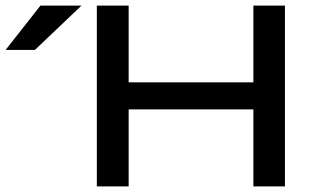

<svg xmlns="http://www.w3.org/2000/svg" viewBox="-20 -668 1119 688"><path d="M327 -648H441V-373H888V-648H1001V0H888V-276H441V0H327ZM0 -489 125 -648H272L105 -489Z"/></svg>

Font: Syne SemiBold
Style: Regular
Weight: 600
Designer: Lucas Descroix
Foundry: Bonjour Monde
Version: Version 2.200; ttfautohint (v1.8.4)